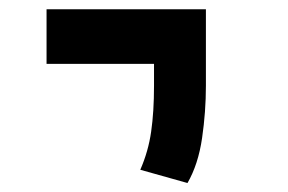

<svg xmlns="http://www.w3.org/2000/svg" viewBox="-20 -606 626 417"><path d="M387.2 -208.5 284.7 -237.3Q302.2 -277.3 308.3 -320.3Q314.5 -363.3 314.5 -419.9V-467.3H81.1V-585.9H427.2V-419.9Q427.2 -363.3 418.9 -306.2Q410.6 -249 387.2 -208.5Z"/></svg>

Font: Cascadia Mono PL SemiBold
Style: Regular
Weight: 600
Monospace: yes
Designer: Aaron Bell
Foundry: Saja Typeworks
Version: Version 2404.023; ttfautohint (v1.8.4)